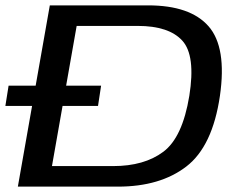

<svg xmlns="http://www.w3.org/2000/svg" viewBox="-49 -695 898 715"><path d="M-29 -300.5H316L327.5 -376H-17ZM17.5 0H390Q547.5 0 645 -75Q742.5 -150 770 -338Q796 -519 727.8 -597Q659.5 -675 502.5 -675H136.5ZM144.5 -76.5 236.5 -598.5H464Q580 -598.5 630 -543.5Q680 -488.5 656 -338Q630.5 -183 559.2 -129.8Q488 -76.5 372.5 -76.5Z"/></svg>

Font: Anybody Expanded
Style: Italic
Weight: 400
Width: 7
Italic angle: -10°
Version: Version 1.113;gftools[0.9.25]